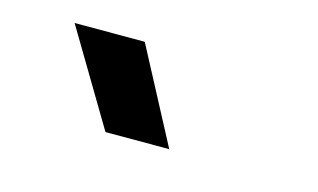

<svg xmlns="http://www.w3.org/2000/svg" viewBox="-39 -848 578 349"><g transform="rotate(15 250.0 -673.5)"><path d="M173 -585 67.5 -762H199.5L293 -585Z"/></g></svg>

Font: Geologica Roman Medium
Style: Regular
Weight: 500
Designer: Sindre Bremnes, Frode Helland
Foundry: Monokrom Skriftforlag AS
Version: Version 1.010;gftools[0.9.28]